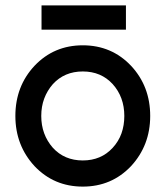

<svg xmlns="http://www.w3.org/2000/svg" viewBox="-20 -680 613 712"><path d="M134 -570H447V-660H134ZM287 -415Q355 -415 398 -368Q441 -320 441 -250Q441 -215 430.5 -185.5Q420 -156 398 -132Q355 -85 287 -85Q219 -85 176 -132Q133 -181 133 -250Q133 -285 144 -314.5Q155 -344 176 -368Q219 -415 287 -415ZM287 -512Q180 -512 108 -436Q37 -360 37 -250Q37 -141 108 -64Q180 12 287 12Q394 12 466 -64Q537 -141 537 -250Q537 -360 466 -436Q394 -512 287 -512Z"/></svg>

Font: Unageo
Style: Medium
Weight: 500
Designer: Richard Sepsi
Foundry: Richard Sepsi
Version: Version 2.000